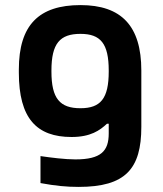

<svg xmlns="http://www.w3.org/2000/svg" viewBox="-20 -529 640 754"><path d="M54 -256V-244C54 -64 124 9 261 9C336 9 372 -17 400 -43H407V-5C407 64 377 97 276 97C236 97 180 90 139 84V190C199 201 241 205 289 205C473 205 535 134 535 -31V-252C535 -427 457 -509 296 -509C133 -509 54 -431 54 -256ZM182 -248V-252C182 -358 215 -396 296 -396C375 -396 407 -358 407 -252V-248C407 -142 375 -104 296 -104C215 -104 182 -142 182 -248Z"/></svg>

Font: LT Wave Mono Bold
Style: Regular
Weight: 700
Designer: Daniel Lyons
Version: Version 2.5 (Glyphs App)